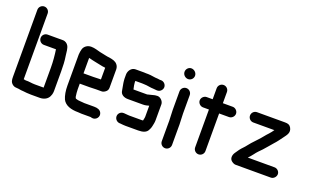

<svg xmlns="http://www.w3.org/2000/svg" viewBox="-90 -1228 2910 1790"><g transform="rotate(20 1365.0 -332.5)"><path d="M219 -423H339C347 -369 353 -307 353 -246V-48H265C231 -48 205 -56 174 -54H173C166 -56 159 -57 152 -58V-710C152 -738 129 -761 101 -761C73 -761 50 -738 50 -710V-46C50 -29 51 -15 54 -6C59 16 84 40 112 40C114 40 117 40 121 41C140 41 160 48 180 48H182C205 51 237 54 265 54H351C395 54 428 34 442 4L450 -16C453 -27 455 -38 455 -50V-245C455 -298 453 -349 445 -397C441 -429 439 -470 425 -493C416 -509 396 -525 371 -525H219C191 -525 168 -502 168 -474C168 -446 191 -423 219 -423Z M816 -200H870C882 -199 895 -204 909 -214C923 -224 931 -238 931 -257V-441C930 -458 925 -473 914 -486C895 -509 867 -515 832 -521L815 -523C810 -524 804 -525 799 -526C779 -529 757 -536 736 -539C706 -546 676 -558 641 -558C603 -558 573 -535 564 -505C560 -492 555 -465 555 -449V-142C555 -91 563 -45 578 -11C603 39 661 58 735 58C745 58 754 60 766 60H858C862 60 866 62 869 63C913 74 950 27 927 -12C915 -33 890 -42 858 -42H758C751 -43 743 -44 735 -44C731 -44 726 -44 720 -45C702 -45 685 -49 671 -54C669 -58 663 -66 663 -74C660 -96 657 -117 657 -143V-198H754C769 -198 802 -200 816 -200ZM754 -300H657V-453L667 -451C682 -448 702 -441 718 -439C746 -434 773 -428 801 -422L818 -420C821 -419 825 -419 829 -418V-302H816C803 -302 769 -300 754 -300Z M1358 -487H1345C1337 -489 1330 -490 1323 -490C1291 -490 1258 -500 1225 -500H1205C1198 -501 1191 -501 1185 -501H1100C1060 -501 1033 -462 1033 -425V-383C1033 -376 1034 -368 1035 -359L1037 -343C1038 -337 1039 -331 1040 -326C1042 -309 1048 -288 1050 -271C1054 -235 1088 -216 1127 -216H1278C1300 -216 1317 -221 1336 -226V-118C1336 -103 1331 -92 1329 -78V-77C1325 -76 1321 -76 1318 -76H1193C1188 -76 1182 -76 1177 -77C1167 -77 1152 -80 1141 -80H1135C1107 -81 1083 -58 1083 -30C1083 -2 1106 21 1133 22H1139C1142 22 1145 22 1148 23L1170 25C1178 26 1186 26 1193 26H1318C1364 26 1400 15 1414 -18L1420 -30C1424 -39 1427 -48 1429 -58C1433 -77 1438 -97 1438 -118V-277C1438 -306 1408 -338 1378 -338C1369 -338 1361 -337 1353 -336C1328 -330 1305 -324 1281 -318H1146C1143 -332 1141 -344 1138 -357L1136 -375C1135 -378 1135 -380 1135 -383V-399H1202C1209 -398 1216 -398 1223 -398C1256 -398 1287 -388 1319 -388C1329 -388 1342 -385 1352 -385H1358C1385 -385 1409 -409 1409 -436C1409 -463 1386 -487 1358 -487Z M1555 -448V-265C1555 -217 1561 -168 1559 -123V45C1559 73 1582 96 1610 96C1638 96 1661 73 1661 45V-122C1663 -168 1657 -218 1657 -265V-448C1657 -476 1634 -499 1606 -499C1578 -499 1555 -476 1555 -448ZM1537 -636C1537 -607 1563 -583 1591 -583C1619 -583 1642 -606 1642 -634C1642 -663 1616 -688 1587 -688C1559 -688 1537 -664 1537 -636Z M1871 -594V-485H1812C1785 -485 1761 -461 1761 -434C1761 -407 1785 -383 1812 -383H1871V-8C1871 20 1894 43 1922 43C1950 43 1973 20 1973 -8V-381H2071C2098 -381 2122 -405 2122 -432C2122 -459 2098 -483 2071 -483H1973V-594C1973 -622 1950 -645 1922 -645C1894 -645 1871 -622 1871 -594Z M2301 -411H2510C2498 -394 2488 -380 2474 -365C2449 -340 2424 -304 2399 -279C2381 -261 2363 -241 2347 -223C2329 -203 2313 -179 2295 -161C2273 -139 2253 -112 2236 -85C2219 -60 2213 -23 2239 -2C2254 10 2268 16 2281 16H2630C2657 16 2681 -9 2681 -36C2681 -63 2657 -86 2630 -86H2365C2380 -101 2393 -117 2407 -135C2424 -159 2450 -185 2471 -206C2497 -233 2523 -268 2548 -295C2571 -319 2594 -352 2614 -379C2635 -408 2665 -440 2639 -485C2626 -507 2609 -513 2578 -513H2301C2273 -513 2250 -490 2250 -462C2250 -434 2273 -411 2301 -411Z"/></g></svg>

Font: Electronic
Style: UltBlk
Weight: 500
Version: Version 1.011